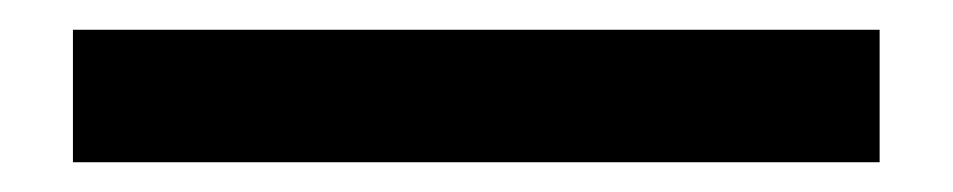

<svg xmlns="http://www.w3.org/2000/svg" viewBox="-20 91 640 129"><path d="M29 111V200H571V111Z"/></svg>

Font: LT Wave Mono Medium
Style: Regular
Weight: 500
Designer: Daniel Lyons
Version: Version 2.5 (Glyphs App)